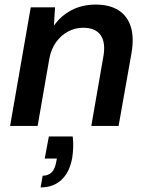

<svg xmlns="http://www.w3.org/2000/svg" viewBox="-20 -549 649 837"><path d="M24 0 114 -517H220L215 -437Q245 -480 291.5 -504.5Q338 -529 397 -529Q458 -529 497 -504Q536 -479 550.5 -431.5Q565 -384 553 -316L497 0H378L431 -305Q441 -364 418.5 -396Q396 -428 342 -428Q308 -428 277.5 -412Q247 -396 225 -366Q203 -336 195 -293L144 0ZM157 268 166 217Q191 217 205.5 202Q220 187 225 157L228 142H175L193 46H297Q300 70 299 94Q298 118 295 138Q284 201 248.5 234.5Q213 268 157 268Z"/></svg>

Font: DM Sans 11pt SemiBold
Style: Italic
Weight: 600
Italic angle: -10°
Version: Version 4.004;gftools[0.9.30]